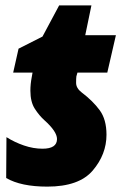

<svg xmlns="http://www.w3.org/2000/svg" viewBox="-20 -684 470 714"><path d="M376 -183Q376 -240 350.5 -274.5Q325 -309 284 -340Q263 -356 263 -376Q263 -392 264 -400L268 -414H379L411 -553H297L320 -664H200L138 -548L49 -503L29 -414H101L98 -397Q93 -371 93 -347Q93 -305 109.5 -279.5Q126 -254 145 -237Q192 -195 192 -167Q192 -131 138 -131Q104 -131 69 -143Q34 -155 4 -174L3 -22Q58 10 156 10Q274 10 325 -50Q376 -110 376 -183Z"/></svg>

Font: Noto Sans Display SemiCondensed Black
Style: Italic
Weight: 900
Width: 4
Designer: Monotype Design team
Foundry: Monotype Imaging Inc.
Version: 1.000